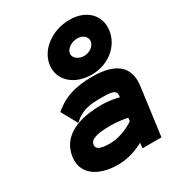

<svg xmlns="http://www.w3.org/2000/svg" viewBox="-189 -894 927 1017"><g transform="rotate(-30 274.5 -386.0)"><path d="M379 -677C413 -677 438 -655 434 -628C430 -600 399 -578 365 -578C330 -578 302 -602 306 -628C310 -654 343 -677 379 -677ZM351 -472C457 -472 536 -542 548 -628C560 -714 499 -783 393 -783C286 -783 195 -715 183 -628C171 -541 243 -472 351 -472ZM107 -384 161 -286 184 -306C227 -334 260 -341 331 -341C407 -341 425 -333 420 -299V-294C396 -300 357 -308 316 -308C175 -308 60 -265 44 -145C31 -49 109 11 235 11C298 11 351 -10 392 -32L388 0H504L543 -292C558 -404 491 -462 347 -462C240 -462 176 -437 126 -399ZM173 -146C177 -177 220 -189 300 -189C339 -189 380 -183 404 -178L401 -157C380 -143 318 -108 255 -108C193 -108 169 -120 173 -146Z"/></g></svg>

Font: Charger
Style: HemiRT
Weight: 900
Designer: Jasper
Foundry: Cannot Into Space Fonts
Version: Version 0.99